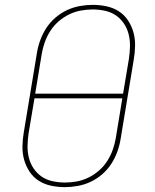

<svg xmlns="http://www.w3.org/2000/svg" viewBox="-20 -763 640 791"><path d="M247 8Q218 8 190 2Q162 -4 139.5 -18.5Q117 -33 102 -55.5Q87 -78 79.5 -104.5Q72 -131 72.5 -160Q73 -189 78 -218L132 -544Q136 -570 145.5 -596.5Q155 -623 170.5 -647Q186 -671 208 -690Q230 -709 255.5 -721Q281 -733 308.5 -738Q336 -743 362 -743Q391 -743 419 -737Q447 -731 469.5 -716.5Q492 -702 507 -679.5Q522 -657 529.5 -630.5Q537 -604 536.5 -575Q536 -546 531 -517L477 -191Q473 -165 463.5 -138.5Q454 -112 438.5 -88Q423 -64 401 -45Q379 -26 353.5 -14Q328 -2 300.5 3Q273 8 247 8ZM125 -377H487L511 -520Q515 -546 515.5 -572Q516 -598 510 -622Q504 -646 490.5 -666Q477 -686 457.5 -699.5Q438 -713 413 -718.5Q388 -724 362 -724Q338 -724 313 -719.5Q288 -715 264.5 -703.5Q241 -692 221 -674.5Q201 -657 187 -635Q173 -613 164.5 -589Q156 -565 152 -541ZM248 -11Q272 -11 296.5 -15.5Q321 -20 344.5 -31.5Q368 -43 388 -60.5Q408 -78 422 -100Q436 -122 444.5 -146Q453 -170 457 -194L484 -358H122L98 -215Q94 -189 93.5 -163Q93 -137 99 -113Q105 -89 118.5 -69Q132 -49 151.5 -35.5Q171 -22 196.5 -16.5Q222 -11 248 -11Z"/></svg>

Font: Iosevka Etoile Thin
Style: Italic
Weight: 100
Italic angle: -9°
Designer: Belleve Invis
Foundry: Belleve Invis
Version: Version 22.1.2; ttfautohint (v1.8.4)